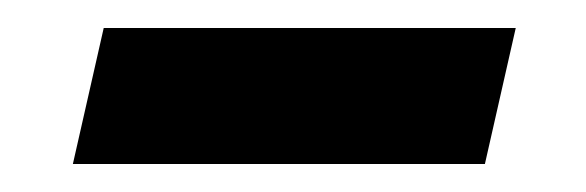

<svg xmlns="http://www.w3.org/2000/svg" viewBox="-20 -288 418 137"><path d="M32 -171 54 -268H348L326 -171Z"/></svg>

Font: Ysabeau Office
Style: Bold Italic
Weight: 700
Italic angle: -12°
Designer: Christian Thalmann (Catharsis Fonts)
Version: Version 2.001;gftools[0.9.30]; featfreeze: tnum,lnum,ss02